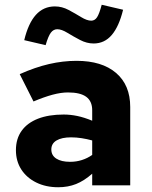

<svg xmlns="http://www.w3.org/2000/svg" viewBox="-20 -780 640 808"><path d="M225 8Q173 8 132.5 -12Q92 -32 69.5 -67Q47 -102 47 -148Q47 -196 71 -229.5Q95 -263 140 -280.5Q185 -298 248 -298Q276 -298 305 -292Q334 -286 368 -272V-316Q368 -354 343 -372.5Q318 -391 266 -391Q237 -391 201.5 -381.5Q166 -372 121 -353L63 -468Q128 -497 186.5 -510.5Q245 -524 302 -524Q409 -524 468.5 -473Q528 -422 528 -330V0H368V-49Q334 -19 300 -5.5Q266 8 225 8ZM196 -151Q196 -126 217 -112.5Q238 -99 275 -99Q301 -99 324.5 -106.5Q348 -114 368 -128V-189Q346 -195 323.5 -198.5Q301 -202 279 -202Q240 -202 218 -189Q196 -176 196 -151ZM172 -590 82 -611Q99 -682 131 -717.5Q163 -753 211 -753Q241 -753 269 -738Q297 -723 321.5 -708Q346 -693 364 -693Q379 -693 388.5 -707.5Q398 -722 408 -760L498 -739Q481 -669 450.5 -633Q420 -597 374 -597Q345 -597 316.5 -612Q288 -627 263.5 -642Q239 -657 221 -657Q205 -657 194 -642.5Q183 -628 172 -590Z"/></svg>

Font: Red Hat Mono
Style: Regular
Weight: 300
Monospace: yes
Designer: Pentagram, MCKL
Foundry: Pentagram, MCKL
Version: Version 1.023